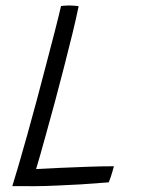

<svg xmlns="http://www.w3.org/2000/svg" viewBox="-20 -668 520 686"><path d="M24 -3Q32.5 -30.5 46.8 -78.8Q61 -127 77.8 -187.5Q94.5 -248 112 -312.5Q129 -377.5 145.8 -440.8Q162.5 -504 176.2 -557.5Q190 -611 198 -646.5Q202.5 -647 211 -647.8Q219.5 -648.5 227.5 -648.5Q236.5 -648.5 247.2 -647.5Q258 -646.5 261 -646Q252.5 -604 238.8 -547.8Q225 -491.5 209 -429.2Q193 -367 176.5 -305.2Q160 -243.5 145 -190.5Q133 -147.5 123.8 -114.5Q114.5 -81.5 109 -64Q141 -66 188.8 -68Q236.5 -70 289 -72Q341.5 -74 387 -74Q385 -66.5 382 -56Q379 -45.5 375.5 -35Q372 -24.5 368.5 -16.5Q314 -12 268.5 -9.2Q223 -6.5 183 -5Q142 -3 103.2 -2.8Q64.5 -2.5 24 -3Z"/></svg>

Font: Grandstander Thin ExtraLight
Style: Italic
Weight: 250
Italic angle: -15°
Version: Version 1.200